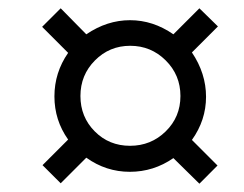

<svg xmlns="http://www.w3.org/2000/svg" viewBox="-20 -586 591 465"><path d="M210 -439.7Q174.8 -404.3 174.8 -353.5Q174.8 -302.7 209.5 -267.8Q244.1 -232.9 294.9 -232.9Q345.7 -232.9 381.3 -267.8Q417 -302.7 417 -353.5Q417 -404.3 381.3 -439.7Q345.7 -475.1 295.4 -475.1Q245.1 -475.1 210 -439.7ZM145 -458 82 -521 127 -565.9 189 -502.9Q239.3 -537.1 294.9 -537.1Q350.6 -537.1 399.9 -502.9L462.9 -565.9L507.8 -522L444.8 -459Q479 -408.2 479 -351.6Q479 -294.9 444.8 -247.1L506.8 -185.1L462.9 -141.1L399.9 -203.1Q352.1 -169.9 294.4 -169.9Q236.8 -169.9 189 -204.1L127 -142.1L83 -186L145 -248Q111.8 -294.9 111.8 -352.5Q111.8 -410.2 145 -458Z"/></svg>

Font: OpenSans-Italic
Style: Italic
Weight: 400
Italic angle: -12°
Foundry: Ascender Corporation
Version: Version 1.10